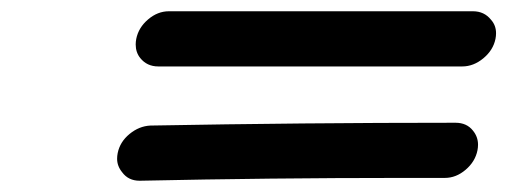

<svg xmlns="http://www.w3.org/2000/svg" viewBox="-20 -479 920 341"><path d="M801 -361H261Q241 -361 229 -376Q221 -386 221 -400Q221 -405 222 -410Q226 -430 243 -444.5Q260 -459 280 -459H820Q840 -459 852 -444Q861 -434 861 -420Q861 -415 860 -410Q856 -390 838.5 -375.5Q821 -361 801 -361ZM228 -158Q208 -158 197 -173Q188 -184 188 -197Q188 -202 189 -207Q193 -227 210 -241Q227 -255 247 -256Q518 -261 789 -261Q809 -261 820 -247Q829 -236 829 -222Q829 -217 828 -212Q824 -192 807 -177.5Q790 -163 770 -163H692Q460 -163 228 -158Z"/></svg>

Font: Bad Comic
Style: Italic
Weight: 400
Italic angle: -11°
Designer: GGBotNet
Foundry: GGBotNet
Version: 0.95